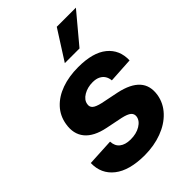

<svg xmlns="http://www.w3.org/2000/svg" viewBox="-229 -877 988 988"><g transform="rotate(-45 264.5 -383.0)"><path d="M516.6 -390.1 379.4 -381.8Q377.9 -399.9 369.4 -414.1Q360.8 -428.2 344.2 -436.8Q327.6 -445.3 302.7 -445.3Q265.1 -445.3 236.3 -428.2Q207.5 -411.1 203.6 -384.8Q200.2 -367.2 212.4 -355.7Q224.6 -344.2 260.7 -335.9L356.4 -316.4Q433.6 -299.8 467.8 -261.7Q502 -223.6 492.2 -162.1Q483.4 -110.4 446.5 -71.3Q409.7 -32.2 352.8 -11Q295.9 10.3 226.6 10.7Q115.2 10.3 57.6 -35.2Q0 -80.6 2 -157.7L149.9 -165.5Q151.4 -132.3 172.9 -115.5Q194.3 -98.6 231.9 -98.1Q274.4 -97.7 304.2 -115.7Q334 -133.8 337.9 -160.2Q340.3 -178.7 326.9 -190.2Q313.5 -201.7 278.8 -209.5L187.5 -228Q110.4 -243.7 76.7 -284.9Q43 -326.2 53.7 -389.6Q62 -440.9 95.9 -477.5Q129.9 -514.2 183.6 -533.4Q237.3 -552.7 305.2 -552.7Q411.6 -552.7 465.3 -509Q519 -465.3 516.6 -390.1ZM271 -615.7 374 -777.3H513.2L377.9 -615.7Z"/></g></svg>

Font: Inter Tight
Style: Bold Italic
Weight: 700
Italic angle: -9.39999°
Designer: Rasmus Andersson
Foundry: rsms
Version: Version 3.004